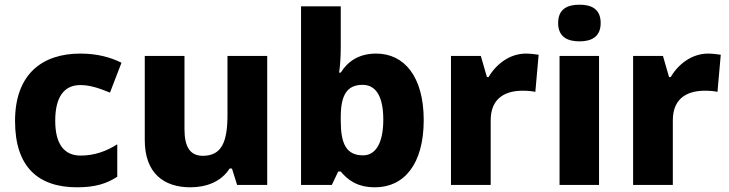

<svg xmlns="http://www.w3.org/2000/svg" viewBox="-20 -787 3103 817"><path d="M308 10C384 10 433 -5 479 -35V-173C432 -143 381 -125 323 -125C256 -125 215 -170 215 -273C215 -375 253 -425 322 -425C363 -425 401 -412 448 -393L497 -520C451 -543 394 -559 322 -559C160 -559 44 -472 44 -272C44 -76 143 10 308 10Z M1117 -549H948V-299C948 -186 925 -124 843 -124C788 -124 765 -163 765 -238V-549H596V-191C596 -50 677 10 790 10C858 10 922 -14 957 -70H967L989 0H1117Z M1430 -585V-760H1261V0H1392L1419 -57H1430C1458 -24 1497 10 1576 10C1699 10 1783 -88 1783 -276C1783 -461 1700 -559 1581 -559C1504 -559 1458 -523 1430 -478H1423C1427 -504 1430 -545 1430 -585ZM1523 -426C1580 -426 1611 -376 1611 -278C1611 -179 1579 -126 1525 -126C1453 -126 1430 -176 1430 -273V-294C1431 -383 1457 -426 1523 -426Z M2218 -559C2149 -559 2091 -514 2059 -459H2052L2026 -549H1899V0H2068V-275C2068 -377 2140 -401 2204 -401C2227 -401 2246 -399 2258 -396L2272 -554C2260 -556 2236 -559 2218 -559Z M2446 -767C2396 -767 2355 -750 2355 -689C2355 -629 2396 -611 2446 -611C2495 -611 2536 -629 2536 -689C2536 -750 2495 -767 2446 -767ZM2529 -549H2361V0H2529Z M2993 -559C2924 -559 2866 -514 2834 -459H2827L2801 -549H2674V0H2843V-275C2843 -377 2915 -401 2979 -401C3002 -401 3021 -399 3033 -396L3047 -554C3035 -556 3011 -559 2993 -559Z"/></svg>

Font: Noto Sans Telugu ExtraBold
Style: Regular
Weight: 800
Designer: Jelle Bosma - Monotype Design Team
Foundry: Monotype Imaging Inc.
Version: Version 2.005